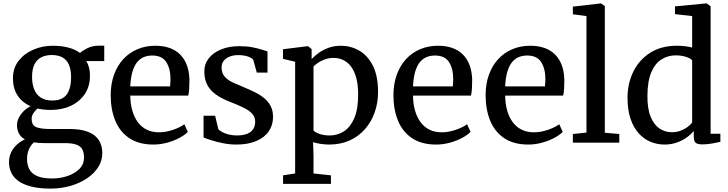

<svg xmlns="http://www.w3.org/2000/svg" viewBox="-20 -839 4280 1129"><path d="M278 270Q214 270 167.8 259Q121.5 248 91.8 227.8Q62 207.5 47.5 179Q33 150.5 33 115Q33 82.5 45.8 56.2Q58.5 30 80 10.8Q101.5 -8.5 126.5 -19.5Q103.5 -32 91.8 -53Q80 -74 80 -103Q80 -125.5 90.8 -146.8Q101.5 -168 119.5 -185.8Q137.5 -203.5 160 -214.5Q109 -237 82.5 -278.8Q56 -320.5 56 -378Q56 -438.5 89.5 -481.5Q123 -524.5 176.5 -547.2Q230 -570 289.5 -570Q340.5 -570 381.2 -559.5Q422 -549 450.5 -527.5Q461.5 -539 492.2 -554.8Q523 -570.5 561.5 -570.5H593V-480H487Q494 -469 499 -455.5Q504 -442 506.5 -426.8Q509 -411.5 509 -395Q509.5 -333.5 479.8 -288Q450 -242.5 397.8 -217.5Q345.5 -192.5 277.5 -192.5Q256.5 -192.5 237.2 -194.8Q218 -197 200.5 -201Q186 -188.5 176 -173Q166 -157.5 166 -140.5Q166 -104 191.2 -92.2Q216.5 -80.5 276.5 -80.5H389.5Q455 -80.5 497.8 -63.8Q540.5 -47 561 -15.2Q581.5 16.5 581.5 61.5Q581.5 106.5 557.2 144.2Q533 182 490.8 210.2Q448.5 238.5 393.8 254.2Q339 270 278 270ZM287.5 210.5Q333.5 210.5 376.2 196.2Q419 182 446.5 154.8Q474 127.5 474 88Q474 60 465 41Q456 22 431.2 12.2Q406.5 2.5 359 2.5H240Q223.5 2.5 208.2 1.5Q193 0.5 179.5 -2Q160.5 15 149.8 39.8Q139 64.5 139 96.5Q139 131.5 153.2 157.2Q167.5 183 199.8 196.8Q232 210.5 287.5 210.5ZM287.5 -248Q346 -248 372 -283.2Q398 -318.5 398 -384.5Q398 -429.5 385.2 -458.5Q372.5 -487.5 347 -501.5Q321.5 -515.5 284 -515.5Q250.5 -515.5 224.2 -502.8Q198 -490 183.2 -461.8Q168.5 -433.5 168.5 -387Q168.5 -346.5 180.5 -315Q192.5 -283.5 219 -265.8Q245.5 -248 287.5 -248Z M881.5 11Q797 11 741.2 -26Q685.5 -63 658.2 -128.5Q631 -194 631 -279.5Q631 -345.5 650.2 -399Q669.5 -452.5 704.5 -490.8Q739.5 -529 787.8 -549.5Q836 -570 893 -570Q987.5 -570 1039.2 -518.5Q1091 -467 1094 -370.5Q1094 -340 1092.5 -317.2Q1091 -294.5 1087 -277H746Q746.5 -229.5 757.8 -189.8Q769 -150 790 -121.2Q811 -92.5 842.2 -76.8Q873.5 -61 914 -61Q956 -61 998.8 -76Q1041.5 -91 1064 -108.5L1084.5 -63.5Q1066.5 -45 1034.8 -28Q1003 -11 963 0Q923 11 881.5 11ZM746 -331H980Q981 -339.5 981.8 -352Q982.5 -364.5 982.5 -374Q982.5 -434.5 958 -473.5Q933.5 -512.5 875 -512.5Q848.5 -512.5 826.2 -503.5Q804 -494.5 786.8 -473.8Q769.5 -453 759 -418Q748.5 -383 746 -331Z M1370 11Q1331 11 1293 3.5Q1255 -4 1224.5 -13.8Q1194 -23.5 1177 -30.5V-158.5H1245L1263.5 -80.5Q1270 -71.5 1286.5 -62.5Q1303 -53.5 1325.5 -48Q1348 -42.5 1372 -42.5Q1411 -42.5 1434.8 -52.8Q1458.5 -63 1469.5 -81Q1480.5 -99 1480.5 -123Q1480.5 -151.5 1462.2 -171Q1444 -190.5 1410 -207Q1376 -223.5 1328 -242Q1280 -261 1247.2 -285Q1214.5 -309 1198 -341.5Q1181.5 -374 1181.5 -419Q1181.5 -463.5 1208.2 -497Q1235 -530.5 1281.5 -549Q1328 -567.5 1386 -567.5Q1430 -567.5 1462.5 -561.2Q1495 -555 1517.5 -547.8Q1540 -540.5 1553 -537V-412H1490L1469.5 -486.5Q1465 -494.5 1452 -501Q1439 -507.5 1421.2 -511.2Q1403.5 -515 1384 -515Q1353.5 -515.5 1330.5 -506.2Q1307.5 -497 1295.2 -480.8Q1283 -464.5 1283 -442.5Q1283 -408.5 1301.8 -387.8Q1320.5 -367 1350.2 -353.5Q1380 -340 1413 -326.5Q1445.5 -313 1476.2 -298Q1507 -283 1531.8 -263.2Q1556.5 -243.5 1571 -216.5Q1585.5 -189.5 1585.5 -151.5Q1585.5 -103 1560.2 -66.5Q1535 -30 1486.5 -9.5Q1438 11 1370 11Z M1644.5 242V192L1715.5 181V-476L1644 -493V-549.5L1789.5 -567.5H1791.5L1812.5 -550V-491.5Q1828.5 -509.5 1853.5 -527.5Q1878.5 -545.5 1911.5 -557.8Q1944.5 -570 1984.5 -570Q2041.5 -570 2091.2 -542Q2141 -514 2172 -454Q2203 -394 2203 -297.5Q2203 -234 2183.2 -178.2Q2163.5 -122.5 2126.2 -79.8Q2089 -37 2035.8 -13Q1982.5 11 1915 11Q1891.5 11 1864.8 7Q1838 3 1821 -3L1823.5 80.5V181L1926 192V242ZM1918.5 -42.5Q1965 -42.5 2003 -67.2Q2041 -92 2063.5 -144.8Q2086 -197.5 2086 -282.5Q2086 -339.5 2075 -380.5Q2064 -421.5 2044 -447.8Q2024 -474 1998 -486.2Q1972 -498.5 1942.5 -498.5Q1915.5 -498.5 1892.2 -490.5Q1869 -482.5 1851.2 -470.8Q1833.5 -459 1823.5 -448V-72Q1831 -61.5 1857.5 -52Q1884 -42.5 1918.5 -42.5Z M2544 11Q2459.5 11 2403.8 -26Q2348 -63 2320.8 -128.5Q2293.5 -194 2293.5 -279.5Q2293.5 -345.5 2312.8 -399Q2332 -452.5 2367 -490.8Q2402 -529 2450.2 -549.5Q2498.5 -570 2555.5 -570Q2650 -570 2701.8 -518.5Q2753.5 -467 2756.5 -370.5Q2756.5 -340 2755 -317.2Q2753.5 -294.5 2749.5 -277H2408.5Q2409 -229.5 2420.2 -189.8Q2431.5 -150 2452.5 -121.2Q2473.5 -92.5 2504.8 -76.8Q2536 -61 2576.5 -61Q2618.5 -61 2661.2 -76Q2704 -91 2726.5 -108.5L2747 -63.5Q2729 -45 2697.2 -28Q2665.5 -11 2625.5 0Q2585.5 11 2544 11ZM2408.5 -331H2642.5Q2643.5 -339.5 2644.2 -352Q2645 -364.5 2645 -374Q2645 -434.5 2620.5 -473.5Q2596 -512.5 2537.5 -512.5Q2511 -512.5 2488.8 -503.5Q2466.5 -494.5 2449.2 -473.8Q2432 -453 2421.5 -418Q2411 -383 2408.5 -331Z M3086 11Q3001.5 11 2945.8 -26Q2890 -63 2862.8 -128.5Q2835.5 -194 2835.5 -279.5Q2835.5 -345.5 2854.8 -399Q2874 -452.5 2909 -490.8Q2944 -529 2992.2 -549.5Q3040.5 -570 3097.5 -570Q3192 -570 3243.8 -518.5Q3295.5 -467 3298.5 -370.5Q3298.5 -340 3297 -317.2Q3295.5 -294.5 3291.5 -277H2950.5Q2951 -229.5 2962.2 -189.8Q2973.5 -150 2994.5 -121.2Q3015.5 -92.5 3046.8 -76.8Q3078 -61 3118.5 -61Q3160.5 -61 3203.2 -76Q3246 -91 3268.5 -108.5L3289 -63.5Q3271 -45 3239.2 -28Q3207.5 -11 3167.5 0Q3127.5 11 3086 11ZM2950.5 -331H3184.5Q3185.5 -339.5 3186.2 -352Q3187 -364.5 3187 -374Q3187 -434.5 3162.5 -473.5Q3138 -512.5 3079.5 -512.5Q3053 -512.5 3030.8 -503.5Q3008.5 -494.5 2991.2 -473.8Q2974 -453 2963.5 -418Q2953 -383 2950.5 -331Z M3428.5 -59.5V-744.5L3348.5 -755V-800L3512.5 -819H3514L3536.5 -803.5V-58.5L3621.5 -51V0H3348.5V-51Z M3888 11Q3844.5 11 3805.2 -5.2Q3766 -21.5 3735.5 -55.2Q3705 -89 3687.5 -141Q3670 -193 3670 -264Q3670 -348 3704 -417.5Q3738 -487 3803 -528.5Q3868 -570 3960 -570Q3985 -570 4008 -567.2Q4031 -564.5 4050 -559.5V-744.5L3949 -756V-801.5L4133 -819H4135.5L4158.5 -802V-52.5H4216V-5Q4195.5 -0.5 4167.2 4.8Q4139 10 4109.5 10Q4085 10 4072.2 2Q4059.5 -6 4059.5 -37.5V-69Q4042.5 -48 4016.8 -29.8Q3991 -11.5 3958.2 -0.2Q3925.5 11 3888 11ZM3930 -61.5Q3958 -61.5 3981.5 -70.2Q4005 -79 4022.8 -92.2Q4040.5 -105.5 4050 -118V-484Q4042.5 -495.5 4014.5 -504.5Q3986.5 -513.5 3954 -513.5Q3907.5 -513.5 3870 -490Q3832.5 -466.5 3810.2 -415Q3788 -363.5 3787 -279Q3786 -201.5 3805.5 -153.5Q3825 -105.5 3857.8 -83.5Q3890.5 -61.5 3930 -61.5Z"/></svg>

Font: Merriweather Light 18pt Medium
Style: Regular
Weight: 500
Version: Version 2.100